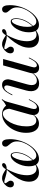

<svg xmlns="http://www.w3.org/2000/svg" viewBox="876 -1346 484 2275"><g transform="rotate(-90 1117.5 -209.0)"><path d="M209.7 11.3Q161.3 11.3 131.5 -19.8Q101.6 -50.8 101.6 -105.6Q101.6 -147.6 117.3 -189.5Q133.1 -231.5 164.9 -277.4Q196.8 -323.4 246.8 -375H254Q225.8 -323.4 209.3 -280.2Q192.7 -237.1 185.5 -200.4Q178.2 -163.7 178.2 -131.5Q178.2 -79 198.8 -48.4Q219.4 -17.7 255.6 -17.7Q269.4 -17.7 281.9 -22.2Q294.4 -26.6 307.3 -35.5L309.7 -27.4Q286.3 -8.1 261.7 1.6Q237.1 11.3 209.7 11.3ZM372.6 11.3Q329 11.3 306.5 -19.4Q283.9 -50 283.9 -111.3Q283.9 -149.2 295.2 -187.1Q306.5 -225 325 -256Q343.5 -287.1 366.5 -305.2Q389.5 -323.4 412.9 -323.4Q431.5 -323.4 440.7 -307.7Q450 -291.9 450 -260.5Q450 -207.3 424.6 -153.2Q399.2 -99.2 349.2 -48.4L346.8 -55.6Q393.5 -104 417.7 -156.5Q441.9 -208.9 441.9 -258.1Q441.9 -283.1 435.9 -296.8Q429.8 -310.5 418.5 -310.5Q402.4 -310.5 386.3 -283.1Q370.2 -255.6 359.3 -213.7Q348.4 -171.8 348.4 -128.2Q348.4 -76.6 364.5 -48.4Q380.6 -20.2 411.3 -20.2Q438.7 -20.2 468.1 -41.5Q497.6 -62.9 522.6 -97.2Q547.6 -131.5 563.3 -171.8Q579 -212.1 579 -250Q579 -274.2 572.6 -291.1Q566.1 -308.1 557.3 -320.6Q548.4 -333.1 539.1 -343.1Q529.8 -353.2 523.4 -363.3Q516.9 -373.4 516.9 -387.1Q516.9 -404.8 528.2 -415.3Q539.5 -425.8 557.3 -425.8Q581.5 -425.8 593.5 -402.8Q605.6 -379.8 605.6 -333.1Q605.6 -269.4 585.9 -208.1Q566.1 -146.8 532.7 -97.2Q499.2 -47.6 457.7 -18.1Q416.1 11.3 372.6 11.3ZM74.2 -285.5Q56.5 -285.5 45.6 -296.4Q34.7 -307.3 34.7 -326.6Q34.7 -351.6 51.2 -374.2Q67.7 -396.8 91.9 -411.3Q116.1 -425.8 140.3 -425.8Q164.5 -425.8 183.9 -417.7Q203.2 -409.7 220.2 -398.8Q237.1 -387.9 252.4 -379L246 -375.8Q262.1 -404 275.8 -414.9Q289.5 -425.8 300 -425.8Q310.5 -425.8 316.1 -421Q321.8 -416.1 321.8 -407.3Q321.8 -391.1 300.4 -380.6Q279 -370.2 241.1 -370.2Q218.5 -370.2 198 -374.6Q177.4 -379 159.3 -384.7Q141.1 -390.3 125.4 -394.8Q109.7 -399.2 96 -399.2Q83.9 -399.2 83.9 -389.5Q83.9 -382.3 88.3 -374.6Q92.7 -366.9 98.8 -359.7Q104.8 -352.4 109.3 -343.5Q113.7 -334.7 113.7 -325Q113.7 -307.3 102.8 -296.4Q91.9 -285.5 74.2 -285.5Z M789.5 11.3Q738.7 11.3 709.7 -28.6Q680.6 -68.5 680.6 -139.5Q680.6 -196.8 698.8 -248.4Q716.9 -300 747.6 -339.9Q778.2 -379.8 818.5 -402.8Q858.9 -425.8 902.4 -425.8Q939.5 -425.8 968.5 -408.5Q997.6 -391.1 1018.5 -357.3L966.9 -326.6Q964.5 -371 949.6 -394Q934.7 -416.9 908.1 -416.9Q879.8 -416.9 852.8 -393.1Q825.8 -369.4 804.4 -329.8Q783.1 -290.3 770.2 -240.7Q757.3 -191.1 757.3 -137.9Q757.3 -76.6 775.8 -48.4Q794.4 -20.2 829 -20.2Q848.4 -20.2 865.3 -31Q882.3 -41.9 896 -63.7V-57.3Q878.2 -24.2 850.8 -6.5Q823.4 11.3 789.5 11.3ZM928.2 -206.5 973.4 -366.1Q1000.8 -375 1028.6 -392.3Q1056.5 -409.7 1073.4 -430.6L1079 -423.4Q1071 -414.5 1065.7 -405.6Q1060.5 -396.8 1056 -386.7Q1051.6 -376.6 1047.6 -362.1L1004.8 -206.5ZM967.7 -76.6Q959.7 -48.4 964.5 -31Q969.4 -13.7 987.9 -13.7Q1005.6 -13.7 1022.6 -30.2Q1039.5 -46.8 1055.6 -78.2L1071 -108.1H1079.8L1062.1 -73.4Q1053.2 -56.5 1039.1 -36.3Q1025 -16.1 1005.2 -1.6Q985.5 12.9 956.5 12.9Q929.8 12.9 913.3 -1.2Q896.8 -15.3 892.7 -39.9Q888.7 -64.5 897.6 -96L928.2 -206.5H1004.8Z M1276.6 -206.5 1255.6 -130.6Q1239.5 -74.2 1251.6 -44Q1263.7 -13.7 1300.8 -13.7Q1335.5 -13.7 1364.9 -41.9Q1394.4 -70.2 1424.2 -131.5V-125.8Q1391.1 -54 1352.8 -20.6Q1314.5 12.9 1265.3 12.9Q1208.9 12.9 1186.3 -29Q1163.7 -71 1182.3 -140.3L1200.8 -206.5ZM1200.8 -206.5 1237.1 -336.3Q1246 -365.3 1240.7 -382.7Q1235.5 -400 1217.7 -400Q1200 -400 1183.1 -383.1Q1166.1 -366.1 1149.2 -334.7L1134.7 -304.8H1125L1142.7 -339.5Q1151.6 -357.3 1165.7 -377Q1179.8 -396.8 1200.4 -411.3Q1221 -425.8 1248.4 -425.8Q1275.8 -425.8 1291.9 -412.1Q1308.1 -398.4 1312.9 -373.8Q1317.7 -349.2 1308.1 -317.7L1276.6 -206.5ZM1422.6 -206.5 1479.8 -413.7H1555.6L1498.4 -206.5ZM1462.1 -76.6Q1453.2 -48.4 1458.5 -31Q1463.7 -13.7 1481.5 -13.7Q1499.2 -13.7 1516.1 -30.2Q1533.1 -46.8 1550 -78.2L1564.5 -108.1H1573.4L1556.5 -73.4Q1547.6 -56.5 1533.5 -36.3Q1519.4 -16.1 1499.2 -1.6Q1479 12.9 1450.8 12.9Q1424.2 12.9 1407.7 -1.2Q1391.1 -15.3 1386.7 -39.9Q1382.3 -64.5 1391.1 -96L1422.6 -206.5H1498.4Z M1797.6 11.3Q1749.2 11.3 1719.4 -19.8Q1689.5 -50.8 1689.5 -105.6Q1689.5 -147.6 1705.2 -189.5Q1721 -231.5 1752.8 -277.4Q1784.7 -323.4 1834.7 -375H1841.9Q1813.7 -323.4 1797.2 -280.2Q1780.6 -237.1 1773.4 -200.4Q1766.1 -163.7 1766.1 -131.5Q1766.1 -79 1786.7 -48.4Q1807.3 -17.7 1843.5 -17.7Q1857.3 -17.7 1869.8 -22.2Q1882.3 -26.6 1895.2 -35.5L1897.6 -27.4Q1874.2 -8.1 1849.6 1.6Q1825 11.3 1797.6 11.3ZM1960.5 11.3Q1916.9 11.3 1894.4 -19.4Q1871.8 -50 1871.8 -111.3Q1871.8 -149.2 1883.1 -187.1Q1894.4 -225 1912.9 -256Q1931.5 -287.1 1954.4 -305.2Q1977.4 -323.4 2000.8 -323.4Q2019.4 -323.4 2028.6 -307.7Q2037.9 -291.9 2037.9 -260.5Q2037.9 -207.3 2012.5 -153.2Q1987.1 -99.2 1937.1 -48.4L1934.7 -55.6Q1981.5 -104 2005.6 -156.5Q2029.8 -208.9 2029.8 -258.1Q2029.8 -283.1 2023.8 -296.8Q2017.7 -310.5 2006.5 -310.5Q1990.3 -310.5 1974.2 -283.1Q1958.1 -255.6 1947.2 -213.7Q1936.3 -171.8 1936.3 -128.2Q1936.3 -76.6 1952.4 -48.4Q1968.5 -20.2 1999.2 -20.2Q2026.6 -20.2 2056 -41.5Q2085.5 -62.9 2110.5 -97.2Q2135.5 -131.5 2151.2 -171.8Q2166.9 -212.1 2166.9 -250Q2166.9 -274.2 2160.5 -291.1Q2154 -308.1 2145.2 -320.6Q2136.3 -333.1 2127 -343.1Q2117.7 -353.2 2111.3 -363.3Q2104.8 -373.4 2104.8 -387.1Q2104.8 -404.8 2116.1 -415.3Q2127.4 -425.8 2145.2 -425.8Q2169.4 -425.8 2181.5 -402.8Q2193.5 -379.8 2193.5 -333.1Q2193.5 -269.4 2173.8 -208.1Q2154 -146.8 2120.6 -97.2Q2087.1 -47.6 2045.6 -18.1Q2004 11.3 1960.5 11.3ZM1662.1 -285.5Q1644.4 -285.5 1633.5 -296.4Q1622.6 -307.3 1622.6 -326.6Q1622.6 -351.6 1639.1 -374.2Q1655.6 -396.8 1679.8 -411.3Q1704 -425.8 1728.2 -425.8Q1752.4 -425.8 1771.8 -417.7Q1791.1 -409.7 1808.1 -398.8Q1825 -387.9 1840.3 -379L1833.9 -375.8Q1850 -404 1863.7 -414.9Q1877.4 -425.8 1887.9 -425.8Q1898.4 -425.8 1904 -421Q1909.7 -416.1 1909.7 -407.3Q1909.7 -391.1 1888.3 -380.6Q1866.9 -370.2 1829 -370.2Q1806.5 -370.2 1785.9 -374.6Q1765.3 -379 1747.2 -384.7Q1729 -390.3 1713.3 -394.8Q1697.6 -399.2 1683.9 -399.2Q1671.8 -399.2 1671.8 -389.5Q1671.8 -382.3 1676.2 -374.6Q1680.6 -366.9 1686.7 -359.7Q1692.7 -352.4 1697.2 -343.5Q1701.6 -334.7 1701.6 -325Q1701.6 -307.3 1690.7 -296.4Q1679.8 -285.5 1662.1 -285.5Z"/></g></svg>

Font: Playfair 144pt SemiCondensed
Style: Italic
Weight: 400
Width: 4
Italic angle: -15.6°
Designer: Claus Eggers Sørensen
Foundry: Claus Eggers Sørensen
Version: Version 2.203